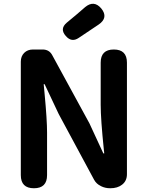

<svg xmlns="http://www.w3.org/2000/svg" viewBox="-20 -1004 789 1024"><path d="M161 0Q91 0 91 -70V-675Q91 -704 109 -722Q127 -740 156 -740H166H207Q243 -740 259 -709L457 -346L531 -186H536Q535 -192 534 -204Q517 -368 517 -445V-670Q517 -740 587 -740Q657 -740 657 -670V-75Q657 -39 631 -19Q607 0 568 0Q541 0 519 -11Q494 -23 482 -45L293 -396L218 -555H213Q214 -538 218 -502Q231 -364 231 -297V-70Q231 0 161 0ZM331 -812Q297 -850 336 -883L390 -928L434 -966Q481 -1005 520 -959Q560 -910 506 -873L400 -802Q362 -776 331 -812Z"/></svg>

Font: GenSenRounded TW B
Style: Regular
Weight: 700
Version: Version 1.501;PS 1;hotconv 16.6.51;makeotf.lib2.5.65220